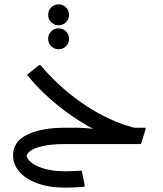

<svg xmlns="http://www.w3.org/2000/svg" viewBox="-20 -661 748 881"><path d="M574 -4Q511 -21 446 -51Q381 -81 319.5 -122.5Q258 -164 203 -213.5Q148 -263 104 -318L159 -362H166Q198 -323 245.5 -278Q293 -233 352.5 -191Q412 -149 480.5 -116.5Q549 -84 622 -69ZM279 0V-75H320Q345 -75 369.5 -73.5Q394 -72 410 -70Q426 -68 426 -68L520 -75H648V-68L627 0ZM282 200Q205 200 151 180Q97 160 68.5 126.5Q40 93 40 52Q40 -12 105.5 -43.5Q171 -75 279 -75V0Q201 0 155.5 14.5Q110 29 102 54Q110 85 160 105Q210 125 280 125Q295 125 314.5 124Q334 123 355 122L368 186V196Q344 198 321.5 199Q299 200 282 200ZM297 -483Q297 -463 283 -449Q269 -435 249 -435Q229 -435 215 -449Q201 -463 201 -483Q201 -503 215 -517Q229 -531 249 -531Q269 -531 283 -517Q297 -503 297 -483ZM297 -593Q297 -573 283 -559Q269 -545 249 -545Q229 -545 215 -559Q201 -573 201 -593Q201 -613 215 -627Q229 -641 249 -641Q269 -641 283 -627Q297 -613 297 -593Z"/></svg>

Font: Fustat
Style: Regular
Weight: 400
Designer: Mohamed Gaber, Khaled Hosny, Laura Garcia Mut
Foundry: Kief Type Foundry, Alif Type Foundry, Hard Type Foundry
Version: Version 1.007